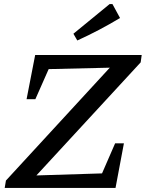

<svg xmlns="http://www.w3.org/2000/svg" viewBox="-20 -919 713 939"><path d="M668 -614 158 -61 479 -71 543 -218H586L545 0H3L9 -36L517 -588L218 -581L153 -434H110L152 -650H673ZM358 -721 339 -754 516 -899H530L567 -831Q466 -770 358 -721Z"/></svg>

Font: Piazzolla SC Medium
Style: Italic
Weight: 500
Italic angle: -11.3°
Designer: Juan Pablo del Peral
Foundry: Huerta Tipografica
Version: Version 1.330